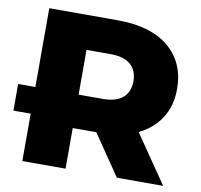

<svg xmlns="http://www.w3.org/2000/svg" viewBox="-87 -783 906 866"><g transform="rotate(10 365.5 -350.0)"><path d="M70 0V-700H383Q536 -700 618.5 -630.5Q701 -561 701 -441Q701 -362 663 -304.5Q625 -247 555.5 -216.5Q486 -186 390 -186H180L268 -269V0ZM503 0 329 -255H540L715 0ZM268 -248 180 -339H378Q440 -339 470.5 -366Q501 -393 501 -441Q501 -490 470.5 -517Q440 -544 378 -544H180L268 -635ZM-9 -217V-339H379V-217Z"/></g></svg>

Font: Montserrat Thin ExtraBold
Style: Regular
Weight: 800
Version: Version 9.000